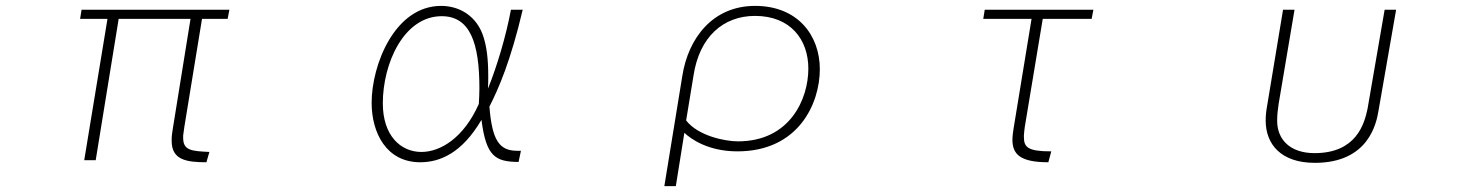

<svg xmlns="http://www.w3.org/2000/svg" viewBox="-20 -523 5040 652"><path d="M345 -459 266 21H305L383 -459H627L567 -87C565 -74 563 -62 563 -52V-44C563 20 613 28 681 28L691 -7C630 -10 602 -12 602 -55V-63L606 -92L666 -459H753L759 -490H257L252 -459Z M1741 27 1749 -11H1736C1676 -11 1651 -46 1642 -161C1673 -222 1714 -315 1755 -490H1715C1699 -403 1668 -298 1637 -222C1638 -237 1638 -251 1638 -264C1638 -326 1632 -366 1622 -397C1600 -468 1541 -503 1478 -503C1320 -503 1242 -302 1242 -174C1242 -72 1292 28 1407 28C1473 28 1548 -2 1615 -116C1631 10 1663 26 1741 27ZM1606 -170C1555 -55 1476 -7 1411 -7C1341 -7 1280 -62 1280 -172C1280 -309 1352 -468 1480 -468C1577 -468 1608 -376 1608 -223C1608 -205 1607 -188 1606 -170Z M2297 -265 2236 109H2275L2304 -72C2326 -51 2385 -9 2484 -9C2692 -9 2764 -172 2764 -288C2764 -402 2690 -503 2544 -503C2400 -503 2317 -393 2297 -265ZM2310 -114 2335 -266C2355 -398 2436 -469 2544 -469C2664 -469 2725 -389 2725 -290C2725 -186 2662 -43 2486 -43C2441 -43 2350 -62 2310 -114Z M3540 28 3550 -9C3470 -9 3457 -23 3457 -58V-64C3457 -71 3459 -81 3460 -92L3521 -459H3687L3693 -490H3324L3319 -459H3483L3422 -87C3421 -81 3418 -61 3418 -49C3418 0 3443 28 3540 28Z M4322 -170 4376 -490H4337L4283 -164C4280 -148 4278 -131 4278 -114C4278 -33 4330 30 4445 30C4628 30 4654 -105 4661 -146L4721 -490H4682L4624 -154C4613 -101 4585 -3 4444 -3C4361 -3 4317 -49 4317 -113C4317 -132 4319 -150 4322 -170Z"/></svg>

Font: LINE Seed JP_OTF Thin
Style: Regular
Weight: 250
Designer: LY Corporation & Fontrix & Fontworks
Version: Version 1.007